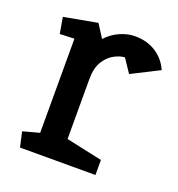

<svg xmlns="http://www.w3.org/2000/svg" viewBox="-96 -567 601 648"><g transform="rotate(20 204.0 -243.0)"><path d="M45 0 33 -54 92 -70V-408L40 -406L30 -464L150 -486L180 -439Q201 -462 228.5 -474Q256 -486 282 -486Q326 -486 358 -465Q390 -444 405 -409L306 -359L274 -407Q259 -407 238 -396.5Q217 -386 201.5 -362Q186 -338 186 -298V-82L316 -54V0Z"/></g></svg>

Font: Kreon Light
Style: Regular
Weight: 400
Version: Version 2.002